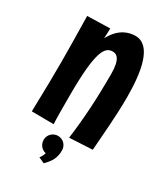

<svg xmlns="http://www.w3.org/2000/svg" viewBox="-171 -607 725 832"><g transform="rotate(30 191.5 -190.5)"><path d="M342 -9C347 -83 357 -185 357 -279C357 -407 337 -529 256 -529C226 -529 178 -518 143 -452L145 -502L31 -499C33 -393 34 -330 34 -270C34 -203 33 -139 30 -21L140 -20C138 -37 138 -108 138 -162C138 -390 167 -421 205 -421C223 -421 247 -411 247 -331C247 -214 241 -107 227 -3ZM228 60C228 35 208 14 182 14C156 14 136 35 136 60C136 83 152 102 173 106C168 124 158 135 158 135L187 148C214 121 228 99 228 60Z"/></g></svg>

Font: Mouse Memoirs
Style: Regular
Weight: 400
Designer: Astigmatic (AOETI)
Foundry: Astigmatic (AOETI)
Version: Version 1.000